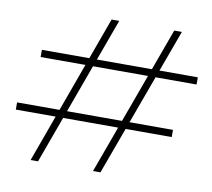

<svg xmlns="http://www.w3.org/2000/svg" viewBox="-74 -731 902 815"><g transform="rotate(10 377.5 -323.5)"><path d="M409 0H377L613 -647H646ZM140 0H108L343 -647H376ZM74 -469H746V-438H74ZM9 -231H681V-200H9Z"/></g></svg>

Font: BioRhyme ExtraBold ExtraLight
Style: Regular
Weight: 250
Version: Version 1.600;gftools[0.9.33]